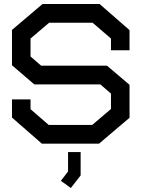

<svg xmlns="http://www.w3.org/2000/svg" viewBox="-20 -720 709 962"><path d="M476 0H190L40 -131V-222H133V-173L224 -94H442L536 -174V-251L483 -297H152L40 -393V-570L193 -700H479L629 -569V-468H536V-527L444 -606H226L133 -527V-437L186 -391H516L629 -295V-130ZM285 186 321 139V42H384V159L335 222Z"/></svg>

Font: Turret Road
Style: Bold
Weight: 700
Designer: Noponies
Foundry: Noponies
Version: Version 1.001; ttfautohint (v1.8)